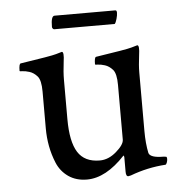

<svg xmlns="http://www.w3.org/2000/svg" viewBox="-45 -589 595 639"><g transform="rotate(-5 252.5 -269.0)"><path d="M148.4 -509.8Q148.4 -545.9 160.2 -545.9H363.3Q368.2 -545.9 368.2 -537.6Q368.2 -529.3 364.7 -517.1Q361.3 -504.9 357.4 -501H154.3Q148.4 -503.9 148.4 -509.8ZM424.8 -333V-137.7Q424.8 -95.7 431.6 -63.5Q436.5 -46.9 480.5 -46.9L489.3 -45.9Q492.2 -44.9 492.2 -38.6Q492.2 -32.2 489.7 -25.9Q487.3 -19.5 484.4 -19.5Q424.3 -15.6 367.2 5.9L358.4 7.8Q350.6 7.8 350.6 -7.8V-57.6L348.6 -62.5Q284.2 6.8 220.7 6.8Q184.6 6.8 158.7 -11.2Q132.8 -29.3 120.6 -59.1Q98.6 -112.8 98.6 -174.8V-297.9Q98.6 -335.9 86.9 -349.1Q75.2 -362.3 61 -366.7Q46.9 -371.1 37.6 -371.1Q28.3 -371.1 28.3 -373Q28.3 -396.5 34.2 -397.5Q137.7 -413.1 153.8 -418Q169.9 -422.9 173.8 -423.8Q182.1 -423.8 177.2 -390.1Q172.9 -356.4 172.9 -331.1V-199.2Q172.9 -124 195.3 -88.4Q217.8 -52.7 268.6 -52.7Q297.9 -52.7 324.2 -75.7Q350.6 -98.6 350.6 -115.2V-297.9Q350.6 -335.9 338.9 -349.1Q327.1 -362.3 313 -366.7Q298.8 -371.1 289.6 -371.1Q280.3 -371.1 280.3 -373Q280.3 -396.5 286.1 -397.5Q389.6 -413.1 405.8 -418Q421.9 -422.9 425.8 -423.8Q434.1 -423.8 429.2 -390.1Q424.8 -356.4 424.8 -333Z"/></g></svg>

Font: CrimsonText-Roman
Style: Roman
Weight: 400
Version: Version 0.13